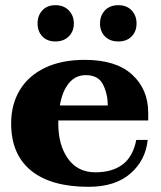

<svg xmlns="http://www.w3.org/2000/svg" viewBox="-20 -711 622 741"><path d="M125 -620Q125 -651 143.5 -671Q162 -691 194 -691Q226 -691 245.5 -671Q265 -651 265 -620Q265 -590 245.5 -570.5Q226 -551 194 -551Q162 -551 143.5 -570.5Q125 -590 125 -620ZM366 -620Q366 -651 385 -671Q404 -691 437 -691Q469 -691 488 -671Q507 -651 507 -620Q507 -590 488 -570.5Q469 -551 437 -551Q404 -551 385 -570.5Q366 -590 366 -620ZM205 -246V-234Q205 -151 242.5 -98.5Q280 -46 348 -46Q413 -46 453 -76Q493 -106 506 -171H550Q542 -92 483 -41Q424 10 322 10Q177 10 100 -52.5Q23 -115 23 -235Q23 -308 56.5 -363.5Q90 -419 154 -449.5Q218 -480 307 -480Q428 -480 490 -423Q552 -366 552 -276V-246ZM211 -304H396Q396 -347 378 -384Q360 -421 311 -421Q271 -421 245.5 -389.5Q220 -358 211 -304Z"/></svg>

Font: Taviraj
Style: Bold
Weight: 700
Designer: Katatrad Team
Foundry: CadsonDemak
Version: Version 1.001